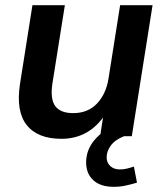

<svg xmlns="http://www.w3.org/2000/svg" viewBox="-20 -525 636 740"><path d="M217 10Q125 10 83 -43Q41 -96 57 -201L105 -505H230L182 -203Q173 -143 193 -116Q213 -89 262 -89Q318 -89 353 -125Q388 -161 398 -221L443 -505H568L488 0H366L377 -72Q348 -32 307.5 -11Q267 10 217 10ZM418 195Q367 195 339.5 169.5Q312 144 312 101Q312 53 344 15Q376 -23 425 -42L458 0Q423 14 407 36Q391 58 391 81Q391 102 405 115Q419 128 442 128Q456 128 468.5 125Q481 122 496 117L508 179Q484 186 463 190.5Q442 195 418 195Z"/></svg>

Font: Mulish
Style: Bold Italic
Weight: 700
Italic angle: -9°
Designer: Vernon Adams
Foundry: Vernon Adams
Version: Version 3.603; ttfautohint (v1.8.3)